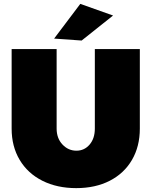

<svg xmlns="http://www.w3.org/2000/svg" viewBox="-20 -954 780 990"><path d="M374 -177Q415 -177 442 -208.5Q469 -240 469 -291V-701H701V-291Q701 -199 660.5 -129.5Q620 -60 546 -22Q472 16 373 16Q274 16 198.5 -22Q123 -60 81.5 -129.5Q40 -199 40 -291V-701H272V-291Q272 -241 302 -209Q332 -177 374 -177ZM394 -934 563 -874 401 -745 259 -755Z"/></svg>

Font: Argentum Sans Black
Style: Regular
Weight: 900
Designer: Julieta Ulanovsky (Modified by Cristiano Sobral)
Foundry: Julieta Ulanovsky
Version: Version 1.000; ttfautohint (v1.5.65-e2d9)